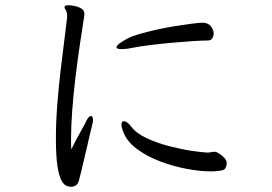

<svg xmlns="http://www.w3.org/2000/svg" viewBox="-20 -718 1040 735"><path d="M237 -658Q237 -661 236.5 -664.5Q236 -668 235 -672Q234 -677 230.5 -681.5Q227 -686 227 -690V-692Q229 -698 243 -698Q249 -698 263.5 -695.5Q278 -693 290.5 -686Q303 -679 303 -664Q303 -658 302 -652Q301 -646 300 -641Q293 -597 284.5 -539Q276 -481 268.5 -418.5Q261 -356 256.5 -295.5Q252 -235 252 -187Q252 -176 252 -165.5Q252 -155 253 -146Q262 -165 273.5 -186.5Q285 -208 295.5 -226.5Q306 -245 309 -252Q319 -274 328 -274Q336 -274 336 -259Q336 -248 332 -236Q330 -229 325 -207.5Q320 -186 313.5 -157Q307 -128 300 -99.5Q293 -71 288 -50Q283 -29 281 -23Q277 -12 269 -7.5Q261 -3 252 -3Q245 -3 235 -6.5Q225 -10 215.5 -26.5Q206 -43 200 -81.5Q194 -120 194 -190Q194 -249 199 -314.5Q204 -380 211.5 -444Q219 -508 226 -562Q233 -616 237 -652ZM758 -631Q778 -630 788 -616.5Q798 -603 798 -589Q798 -579 792.5 -571Q787 -563 776 -563Q754 -563 716 -560.5Q678 -558 634.5 -554Q591 -550 551.5 -545Q512 -540 487 -535Q474 -532 463.5 -531Q453 -530 445 -530Q426 -530 426 -537Q426 -548 469 -571Q486 -580 516 -588.5Q546 -597 582 -605Q618 -613 653 -618.5Q688 -624 715.5 -627.5Q743 -631 755 -631ZM785 -62Q746 -62 695 -71.5Q644 -81 593.5 -100Q543 -119 504.5 -147.5Q466 -176 452 -213Q445 -230 445 -241Q445 -254 454 -254Q466 -254 481 -235Q501 -208 540.5 -189.5Q580 -171 626 -159Q672 -147 711.5 -141Q751 -135 772 -134H775Q782 -134 788.5 -135.5Q795 -137 801 -137H805Q810 -136 820 -129.5Q830 -123 839 -113.5Q848 -104 848 -92Q848 -91 847.5 -89.5Q847 -88 847 -86Q844 -71 835.5 -67.5Q827 -64 799 -62Z"/></svg>

Font: QiushuiShotai Bright
Style: Regular
Weight: 400
Designer: Christian Thalmann (Catharsis Fonts)
Version: Version 1.250;